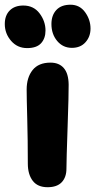

<svg xmlns="http://www.w3.org/2000/svg" viewBox="-47 -760 400 806"><path d="M254.9 -559.1Q217.3 -559.1 193.1 -587.9Q168.9 -616.7 168.9 -659.2Q168.9 -695.8 189.5 -718Q210 -740.2 249 -740.2Q287.6 -740.2 310.3 -708.7Q333 -677.2 333 -640.1Q333 -606.4 312 -582.8Q291 -559.1 254.9 -559.1ZM66.9 -558.1Q25.9 -558.1 -0.5 -588.6Q-26.9 -619.1 -26.9 -659.2Q-26.9 -695.3 -6.1 -716.1Q14.6 -736.8 50.8 -736.8Q94.2 -736.8 119.1 -703.9Q144 -670.9 144 -631.8Q144 -599.1 125.5 -578.6Q106.9 -558.1 66.9 -558.1ZM152.8 25.9Q110.8 25.9 90.3 -1.2Q69.8 -28.3 69.8 -73.2Q69.8 -170.4 67.4 -260.7Q64.9 -351.1 64.9 -383.8Q64.9 -434.6 89.8 -465.8Q114.7 -497.1 165 -497.1Q201.2 -497.1 220.9 -474.1Q240.7 -451.2 241.2 -404.8Q241.7 -369.6 236.8 -227.3Q231.9 -85 231.9 -51.8Q231.9 -16.1 212.2 4.9Q192.4 25.9 152.8 25.9Z"/></svg>

Font: Shantell Sans Bouncy
Style: Bold
Weight: 700
Designer: Stephen Nixon, Anya Danilova, Shantell Martin
Foundry: Arrow Type
Version: Version 1.006;[9816181b4]